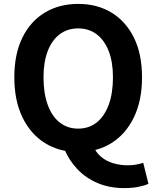

<svg xmlns="http://www.w3.org/2000/svg" viewBox="-20 -774 810 995"><path d="M385.1 13.8Q287.4 13.8 212.7 -32.8Q138 -79.4 96.1 -166.4Q54.2 -253.3 54.2 -373.6Q54.2 -494 96.1 -579.1Q138 -664.2 212.7 -709Q287.4 -753.8 385.1 -753.8Q483.6 -753.8 557.9 -708.6Q632.2 -663.4 674.1 -578.7Q716 -494 716 -373.6Q716 -253.3 674.1 -166.4Q632.2 -79.4 557.9 -32.8Q483.6 13.8 385.1 13.8ZM385.1 -107.4Q440.2 -107.4 480.6 -139.1Q520.9 -170.7 543.2 -230.7Q565.4 -290.6 565.4 -373.6Q565.4 -452.6 543.2 -509.5Q520.9 -566.4 480.6 -596.6Q440.2 -626.8 385.1 -626.8Q330.1 -626.8 289.7 -596.6Q249.2 -566.4 227.4 -509.5Q205.5 -452.6 205.5 -373.6Q205.5 -290.6 227.4 -230.7Q249.2 -170.7 289.7 -139.1Q330.1 -107.4 385.1 -107.4ZM624.5 200.8Q546.3 200.8 484.4 174.1Q422.5 147.4 379.2 100.7Q335.9 54 312.1 -4.7L462.5 -19.5Q476.7 16 504.2 38.9Q531.7 61.8 567.7 72.2Q603.7 82.6 641 82.6Q665.2 82.6 685.7 79Q706.2 75.3 722.3 69.7L749.3 178.6Q729.3 188.1 696.9 194.4Q664.5 200.8 624.5 200.8Z"/></svg>

Font: Shanggu Sans SC VF
Style: Regular
Weight: 250
Designer: GuiWonder
Version: Version 1.021